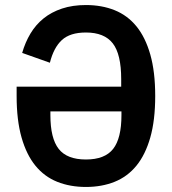

<svg xmlns="http://www.w3.org/2000/svg" viewBox="-20 -730 683 762"><path d="M321 12Q258 12 207 -8.5Q156 -29 120.5 -72.5Q85 -116 65.5 -184.5Q46 -253 46 -349V-386H461V-416Q461 -515 427.5 -558Q394 -601 321 -601Q258 -601 225.5 -571Q193 -541 178 -481L68 -520Q80 -562 101 -597Q122 -632 153 -657Q184 -682 226 -696Q268 -710 321 -710Q384 -710 435 -689.5Q486 -669 521.5 -625.5Q557 -582 576.5 -513.5Q596 -445 596 -349Q596 -253 576.5 -184.5Q557 -116 521.5 -72.5Q486 -29 435 -8.5Q384 12 321 12ZM180 -273Q180 -181 213 -139Q246 -97 321 -97Q396 -97 429 -139Q462 -181 462 -273V-288H180Z"/></svg>

Font: IBM Plex Sans Condensed SemiBold
Style: Regular
Weight: 600
Width: 3
Designer: Mike Abbink, Paul van der Laan, Pieter van Rosmalen
Foundry: Bold Monday
Version: Version 1.3